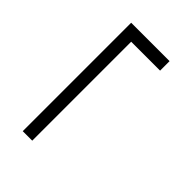

<svg xmlns="http://www.w3.org/2000/svg" viewBox="-1 -587 601 601"><g transform="rotate(-45 300.0 -286.0)"><path d="M540 -201H498V-329H60V-371H540Z"/></g></svg>

Font: Manrope Variable Light
Style: Regular
Weight: 200
Designer: Mikhail Sharanda
Foundry: Mikhail Sharanda
Version: Version 4.505